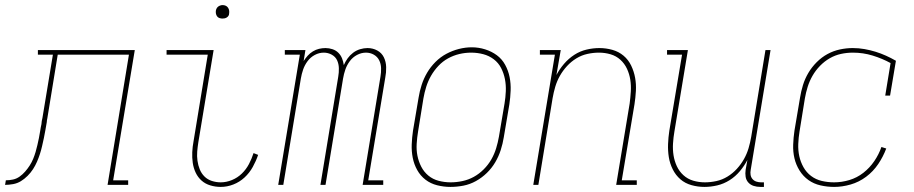

<svg xmlns="http://www.w3.org/2000/svg" viewBox="-76 -727 3596 755"><path d="M-56 0 -53 -18Q-39 -18 -25 -21Q-11 -24 1 -32.5Q13 -41 23 -52.5Q33 -64 41 -76.5Q49 -89 54.5 -102.5Q60 -116 64 -129.5Q68 -143 71 -156.5Q74 -170 77 -184Q80 -198 82 -212Q84 -226 87 -239Q87 -242 87.5 -244Q88 -246 88 -249L89 -255Q90 -257 90 -259Q90 -261 91 -264L132 -512H73V-530H454L369 -18H428V0H347L431 -512H151L110 -261Q109 -257 108.5 -253.5Q108 -250 108 -247Q105 -231 102.5 -215.5Q100 -200 96.5 -184Q93 -168 89.5 -152.5Q86 -137 81 -121.5Q76 -106 69.5 -91Q63 -76 54 -62Q45 -48 32.5 -35.5Q20 -23 6 -14.5Q-8 -6 -24.5 -3Q-41 0 -56 0Z M792 8Q771 8 751 2Q731 -4 716.5 -17Q702 -30 693.5 -48Q685 -66 682 -86.5Q679 -107 680 -128.5Q681 -150 685 -171L741 -512H579V-530H764L704 -168Q701 -149 699.5 -131Q698 -113 700.5 -95Q703 -77 709.5 -61Q716 -45 728 -33Q740 -21 757 -15.5Q774 -10 792 -10Q814 -10 836 -19Q858 -28 875 -44.5Q892 -61 903 -82Q914 -103 921 -125L939 -118Q931 -94 918 -70.5Q905 -47 885.5 -29Q866 -11 841.5 -1.5Q817 8 792 8ZM799 -654Q793 -654 787 -656Q781 -658 777.5 -663Q774 -668 773 -674Q772 -680 773 -686Q774 -691 776.5 -695Q779 -699 782.5 -701.5Q786 -704 790.5 -705.5Q795 -707 799 -707Q806 -707 811.5 -704.5Q817 -702 820.5 -697Q824 -692 825 -686Q826 -680 825 -674Q825 -669 822.5 -665Q820 -661 816 -658.5Q812 -656 808 -655Q804 -654 799 -654Z M1018 0 1103 -512H1044V-530H1125L1118 -487Q1125 -498 1134 -508Q1143 -518 1154.5 -525Q1166 -532 1178.5 -535Q1191 -538 1204 -538Q1218 -538 1231.5 -533.5Q1245 -529 1254.5 -519.5Q1264 -510 1269 -497.5Q1274 -485 1276 -471Q1282 -485 1291 -497.5Q1300 -510 1312.5 -519.5Q1325 -529 1340 -533.5Q1355 -538 1369 -538Q1390 -538 1407.5 -528.5Q1425 -519 1433.5 -501.5Q1442 -484 1442.5 -463Q1443 -442 1439 -422L1372 -18H1431V0H1350L1420 -425Q1423 -442 1422.5 -459Q1422 -476 1415 -490Q1408 -504 1394 -512Q1380 -520 1363 -520Q1345 -520 1328 -511Q1311 -502 1299.5 -486.5Q1288 -471 1282 -453.5Q1276 -436 1273 -418L1204 0H1184L1254 -425Q1257 -442 1256.5 -459Q1256 -476 1249.5 -490Q1243 -504 1228.5 -512Q1214 -520 1197 -520Q1179 -520 1162 -511Q1145 -502 1133.5 -486.5Q1122 -471 1116 -453.5Q1110 -436 1107 -418L1038 0Z M1695 8Q1669 8 1643 1.5Q1617 -5 1597 -20.5Q1577 -36 1564.5 -58.5Q1552 -81 1547 -106.5Q1542 -132 1543 -159Q1544 -186 1548 -213L1570 -343Q1574 -368 1582 -393Q1590 -418 1603.5 -441Q1617 -464 1636.5 -483.5Q1656 -503 1679.5 -515.5Q1703 -528 1728.5 -534.5Q1754 -541 1779 -541Q1806 -541 1831.5 -533Q1857 -525 1877.5 -510Q1898 -495 1910.5 -472Q1923 -449 1928 -423.5Q1933 -398 1932 -371Q1931 -344 1927 -317L1905 -187Q1901 -162 1893 -137Q1885 -112 1871.5 -89Q1858 -66 1838.5 -47Q1819 -28 1795.5 -15Q1772 -2 1746.5 3Q1721 8 1695 8ZM1696 -10Q1719 -10 1742.5 -15Q1766 -20 1787 -31.5Q1808 -43 1826 -61Q1844 -79 1856 -100Q1868 -121 1875 -144Q1882 -167 1886 -190L1908 -320Q1912 -344 1913 -368.5Q1914 -393 1909.5 -416Q1905 -439 1894.5 -459.5Q1884 -480 1865.5 -494Q1847 -508 1824 -514Q1801 -520 1777 -520Q1753 -520 1730 -514.5Q1707 -509 1686 -497.5Q1665 -486 1648 -468Q1631 -450 1619 -429Q1607 -408 1600 -385.5Q1593 -363 1589 -340L1568 -210Q1564 -186 1562.5 -161.5Q1561 -137 1565.5 -114.5Q1570 -92 1580.5 -71.5Q1591 -51 1608.5 -36.5Q1626 -22 1649 -16Q1672 -10 1696 -10Z M2021 0 2106 -512H2047V-530H2129L2112 -432Q2124 -455 2142 -476Q2160 -497 2182.5 -511.5Q2205 -526 2230.5 -532Q2256 -538 2281 -538Q2307 -538 2332 -531Q2357 -524 2376 -508Q2395 -492 2406 -469Q2417 -446 2421.5 -421Q2426 -396 2424.5 -369.5Q2423 -343 2419 -317L2369 -18H2428V0H2347L2400 -320Q2403 -343 2404.5 -367Q2406 -391 2402.5 -413.5Q2399 -436 2389.5 -456.5Q2380 -477 2363.5 -492Q2347 -507 2325 -513.5Q2303 -520 2279 -520Q2257 -520 2234 -515Q2211 -510 2190.5 -497.5Q2170 -485 2153.5 -467Q2137 -449 2125.5 -428.5Q2114 -408 2107.5 -386Q2101 -364 2097 -341L2041 0Z M2694 8Q2668 8 2643 1Q2618 -6 2599.5 -22Q2581 -38 2569.5 -61Q2558 -84 2554 -109Q2550 -134 2551 -160.5Q2552 -187 2556 -213L2606 -512H2547V-530H2629L2576 -210Q2572 -187 2570.5 -163Q2569 -139 2572.5 -116.5Q2576 -94 2585.5 -73.5Q2595 -53 2611.5 -38Q2628 -23 2650 -16.5Q2672 -10 2696 -10Q2718 -10 2741 -15Q2764 -20 2784.5 -32.5Q2805 -45 2821.5 -63Q2838 -81 2849.5 -101.5Q2861 -122 2867.5 -144Q2874 -166 2878 -189L2934 -530H2954L2876 -59Q2874 -49 2875.5 -39.5Q2877 -30 2883 -23Q2889 -16 2898 -13Q2907 -10 2917 -10H2928V8H2914Q2900 8 2887.5 4Q2875 0 2866.5 -9.5Q2858 -19 2856 -32Q2854 -45 2856 -59L2863 -98Q2851 -75 2833.5 -54Q2816 -33 2793 -18.5Q2770 -4 2744.5 2Q2719 8 2694 8Z M3204 8Q3177 8 3150.5 2Q3124 -4 3103 -19Q3082 -34 3068 -56.5Q3054 -79 3048 -104.5Q3042 -130 3043 -158Q3044 -186 3048 -213L3070 -343Q3074 -368 3081.5 -392.5Q3089 -417 3102.5 -440Q3116 -463 3135.5 -482.5Q3155 -502 3178 -514.5Q3201 -527 3226.5 -532.5Q3252 -538 3277 -538Q3301 -538 3323.5 -534Q3346 -530 3367 -523.5Q3388 -517 3408 -508Q3428 -499 3447 -488L3424 -351H3405L3426 -479Q3393 -497 3355.5 -508.5Q3318 -520 3278 -520Q3254 -520 3231 -515Q3208 -510 3187 -498Q3166 -486 3148.5 -468Q3131 -450 3119 -429Q3107 -408 3100 -385.5Q3093 -363 3089 -340L3068 -210Q3064 -186 3063 -161Q3062 -136 3067 -113Q3072 -90 3083.5 -69.5Q3095 -49 3113.5 -35Q3132 -21 3155.5 -15.5Q3179 -10 3204 -10Q3234 -10 3264 -19Q3294 -28 3319 -47.5Q3344 -67 3362 -93.5Q3380 -120 3390 -149L3409 -143Q3397 -111 3377.5 -82Q3358 -53 3330 -32Q3302 -11 3269 -1.5Q3236 8 3204 8Z"/></svg>

Font: Iosevka Slab Thin
Style: Italic
Weight: 100
Italic angle: -9°
Monospace: yes
Designer: Belleve Invis
Foundry: Belleve Invis
Version: Version 11.1.1; ttfautohint (v1.8.3)